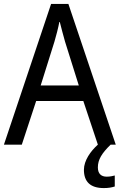

<svg xmlns="http://www.w3.org/2000/svg" viewBox="-20 -736 610 977"><path d="M478 0C441 33 407 81 407 128C407 188 439 221 508 221C532 221 548 218 564 213V157C555 159 542 163 523 163C494 163 478 147 478 116C478 76 498 44 543 0H569L328 -716H240L0 0H91L164 -222H404ZM311 -524 381 -301H187L257 -524C265 -551 276 -592 283 -629C289 -602 305 -547 311 -524Z"/></svg>

Font: Noto Sans Lao Looped SemiCondensed
Style: Regular
Weight: 400
Width: 4
Designer: Mark Frömberg, Ben Mitchell
Foundry: The Fontpad Ltd
Version: Version 1.003